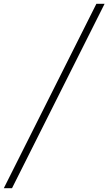

<svg xmlns="http://www.w3.org/2000/svg" viewBox="-34 -843 568 1006"><path d="M-14 143 471 -823H514L29 143Z"/></svg>

Font: Iosevka SS18 Extralight
Style: Italic
Weight: 200
Italic angle: -9°
Monospace: yes
Designer: Belleve Invis
Foundry: Belleve Invis
Version: Version 25.1.1; ttfautohint (v1.8.4)